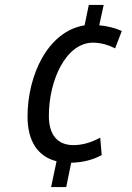

<svg xmlns="http://www.w3.org/2000/svg" viewBox="-20 -744 532 774"><path d="M208 -94 186 10H247L267 -88C316 -89 358 -101 390 -119L384 -189C350 -171 315 -159 276 -159C213 -159 177 -199 177 -277C177 -421 246 -572 355 -572C389 -572 421 -561 444 -549L471 -619C445 -631 414 -639 380 -642L398 -724H338L321 -642C173 -618 91 -441 91 -274C91 -172 135 -112 208 -94Z"/></svg>

Font: Noto Sans SemiCondensed
Style: Italic
Weight: 400
Width: 4
Italic angle: -12°
Designer: Monotype Design Team
Foundry: Monotype Imaging Inc.
Version: Version 2.013